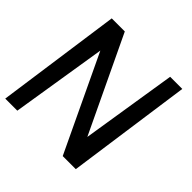

<svg xmlns="http://www.w3.org/2000/svg" viewBox="-189 -859 1018 1018"><g transform="rotate(45 320.0 -350.0)"><path d="M-10.5 0 88 -700H186L441 -164L526 -700H617L518.5 0H420.5L166 -536.5L80 0Z"/></g></svg>

Font: Urbanist Medium
Style: Italic
Weight: 500
Italic angle: -8°
Designer: Corey Hu
Foundry: Corey Hu
Version: Version 1.330; ttfautohint (v1.8.4.7-5d5b)